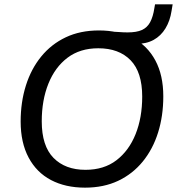

<svg xmlns="http://www.w3.org/2000/svg" viewBox="-20 -854 814 883"><path d="M371 9Q281 9 214.5 -26Q148 -61 111.5 -129.5Q75 -198 75 -295Q75 -384 99 -460.5Q123 -537 169.5 -594Q216 -651 282.5 -682.5Q349 -714 435 -714Q525 -714 591.5 -679Q658 -644 694.5 -576Q731 -508 731 -411Q731 -321 707 -244.5Q683 -168 636.5 -111Q590 -54 523.5 -22.5Q457 9 371 9ZM373 -73Q458 -73 515.5 -117Q573 -161 603.5 -237Q634 -313 634 -410Q634 -522 580.5 -577Q527 -632 432 -632Q348 -632 290.5 -588.5Q233 -545 202.5 -469Q172 -393 172 -296Q172 -183 226 -128Q280 -73 373 -73ZM528 -652 487 -709Q512 -708 530 -706.5Q548 -705 567 -705Q608 -705 632.5 -716Q657 -727 670.5 -752Q684 -777 690 -817L693 -834H774L769 -804Q762 -758 741 -723.5Q720 -689 686.5 -670.5Q653 -652 605 -652Z"/></svg>

Font: Nunito Sans 12pt ExtraLight 12pt Medium
Style: Italic
Weight: 500
Italic angle: -9°
Version: Version 3.101;gftools[0.9.27]